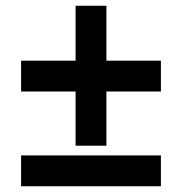

<svg xmlns="http://www.w3.org/2000/svg" viewBox="-20 -646 612 666"><path d="M349.1 -435.5H538.1V-328.6H349.1V-140.6H242.2V-328.6H53.2V-435.5H242.2V-626H349.1ZM53.2 0V-106.9H538.1V0Z"/></svg>

Font: Open Sans
Style: Bold Italic
Weight: 700
Italic angle: -12°
Designer: Monotype Design Team
Foundry: Monotype Imaging Inc.
Version: Version 3.003; ttfautohint (v1.8.4)